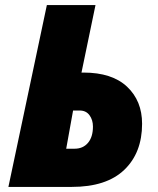

<svg xmlns="http://www.w3.org/2000/svg" viewBox="-20 -734 622 754"><path d="M164 -714H355L300 -449H308Q420 -449 479 -393.5Q538 -338 538 -248Q538 -134 468 -67Q398 0 262 0H13ZM273 -150Q306 -150 325.5 -173Q345 -196 345 -237Q345 -263 331.5 -281.5Q318 -300 293 -300H267L240 -150Z"/></svg>

Font: Noto Sans Display Black
Style: Italic
Weight: 900
Italic angle: -12°
Designer: Monotype Design team
Foundry: Monotype Imaging Inc.
Version: Version 1.000